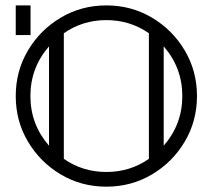

<svg xmlns="http://www.w3.org/2000/svg" viewBox="-20 -701 799 721"><path d="M379.4 0Q285.6 0 208.3 -45.9Q130.9 -91.8 85 -169.2Q39.1 -246.6 39.1 -340.3Q39.1 -434.1 85 -511.5Q130.9 -588.9 208.3 -634.8Q285.6 -680.7 379.4 -680.7Q473.1 -680.7 550.5 -634.8Q627.9 -588.9 673.8 -511.5Q719.7 -434.1 719.7 -340.3Q719.7 -246.6 673.8 -169.2Q627.9 -91.8 550.5 -45.9Q473.1 0 379.4 0ZM164.1 -153.8V-526.9Q94.2 -446.8 94.2 -340.3Q94.2 -233.9 164.1 -153.8ZM379.4 -55.2Q468.3 -55.2 539.1 -104.5V-576.2Q468.3 -625.5 379.4 -625.5Q290.5 -625.5 219.7 -576.2V-104.5Q290.5 -55.2 379.4 -55.2ZM594.7 -153.8Q664.6 -233.9 664.6 -340.3Q664.6 -446.8 594.7 -526.9ZM94.7 -569.3H39.1V-680.7H94.7Z"/></svg>

Font: X Company
Style: Regular
Weight: 400
Designer: GGBotNet
Foundry: GGBotNet
Version: 0.90